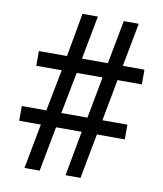

<svg xmlns="http://www.w3.org/2000/svg" viewBox="-81 -780 721 847"><g transform="rotate(10 279.5 -357.0)"><path d="M86 0 124 -201H27V-267H137L173 -453H59V-519H185L220 -714H289L252 -519H368L405 -714H472L435 -519H532V-453H423L388 -267H500V-201H375L337 0H270L307 -201H192L154 0ZM204 -267H321L356 -453H240Z"/></g></svg>

Font: Noto Naskh Arabic UI Semi
Style: Bold
Weight: 700
Designer: Monotype Design Team, David Williams, Mohamad Dakak and Nizar Qandah
Foundry: Monotype Imaging Inc.
Version: Version 2.014; ttfautohint (v1.8.4.7-5d5b)